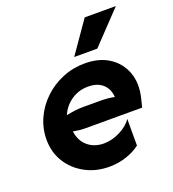

<svg xmlns="http://www.w3.org/2000/svg" viewBox="-118 -703 728 808"><g transform="rotate(-20 246.0 -299.0)"><path d="M236.1 13.9Q175.7 13.9 127.8 -12.2Q79.9 -38.2 52.4 -82.6Q25 -127.1 25 -183.3Q25 -233.3 45.5 -278.1Q66 -322.9 102.1 -357.3Q138.2 -391.7 185.4 -411.1Q232.6 -430.6 285.4 -430.6Q350.7 -430.6 394.8 -401.4Q438.9 -372.2 456.6 -322.2Q474.3 -272.2 458.3 -209L449.3 -172.9H195.1Q181.9 -172.9 168.8 -174.3Q155.6 -175.7 141 -178.5Q147.2 -134.7 176 -110.4Q204.9 -86.1 247.9 -86.1Q284 -86.1 320.8 -104.9Q357.6 -123.6 374.3 -150V-30.6Q348.6 -10.4 312.2 1.7Q275.7 13.9 236.1 13.9ZM141 -251.4Q183.3 -260.4 216.7 -260.4H290.3Q309 -260.4 325.3 -259Q341.7 -257.6 356.9 -254.2Q354.2 -291.7 330.2 -312.8Q306.2 -334 265.3 -334Q222.9 -334 189.6 -311.1Q156.2 -288.2 141 -251.4ZM253.5 -470.8 352.1 -612.5H491.7L356.9 -470.8Z"/></g></svg>

Font: Afacad
Style: Italic
Weight: 400
Italic angle: -14°
Designer: Kristian Moeller
Foundry: Dicotype
Version: Version 1.000